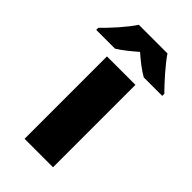

<svg xmlns="http://www.w3.org/2000/svg" viewBox="-292 -839 911 911"><g transform="rotate(45 163.5 -383.0)"><path d="M260 -766H68C38 -720 -20 -656 -58 -620V-606H68C103 -628 128 -649 163 -679C198 -649 226 -626 261 -606H385V-620C351 -654 291 -720 260 -766ZM258 0V-553H67V0Z"/></g></svg>

Font: Noto Sans Gujarati Black
Style: Regular
Weight: 900
Designer: Jelle Bosma - Monotype Design Team, Universal Thirst
Foundry: Monotype Imaging Inc.
Version: Version 2.106